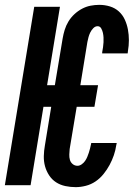

<svg xmlns="http://www.w3.org/2000/svg" viewBox="-37 -763 557 791"><path d="M275 8Q253 8 232 3.5Q211 -1 194 -12Q177 -23 165.5 -40.5Q154 -58 148.5 -78Q143 -98 143.5 -120Q144 -142 148 -164L174 -323H142L89 0H-17L104 -735H210L157 -412H189L221 -604Q224 -622 229.5 -640Q235 -658 245 -674.5Q255 -691 269.5 -704.5Q284 -718 301 -727Q318 -736 336 -739.5Q354 -743 372 -743Q395 -743 416 -736.5Q437 -730 452.5 -716Q468 -702 477 -682.5Q486 -663 490 -641.5Q494 -620 494 -597.5Q494 -575 490 -552L489 -543H384V-548Q386 -558 387.5 -568.5Q389 -579 389.5 -589Q390 -599 389.5 -608.5Q389 -618 387 -627.5Q385 -637 380 -646Q375 -655 365 -655Q355 -655 347 -646.5Q339 -638 334.5 -628.5Q330 -619 327.5 -609.5Q325 -600 323 -590L294 -412H367L352 -323H279L250 -149Q249 -138 248.5 -126.5Q248 -115 251 -104.5Q254 -94 262.5 -87Q271 -80 282 -80Q291 -80 299.5 -86Q308 -92 313.5 -100Q319 -108 322.5 -116.5Q326 -125 329 -134Q332 -143 334 -151.5Q336 -160 338 -169L339 -174H444L442 -165Q439 -144 432 -123.5Q425 -103 414.5 -83.5Q404 -64 389.5 -46Q375 -28 356.5 -15.5Q338 -3 316.5 2.5Q295 8 275 8Z"/></svg>

Font: Iosevka Extrabold
Style: Italic
Weight: 800
Italic angle: -9°
Monospace: yes
Designer: Belleve Invis
Foundry: Belleve Invis
Version: Version 32.5.0; ttfautohint (v1.8.4)